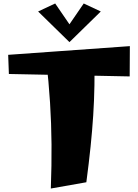

<svg xmlns="http://www.w3.org/2000/svg" viewBox="-20 -1065 793 1103"><path d="M272 18Q277 -116 276 -236Q275 -356 267.5 -475Q260 -594 245 -725L522 -767Q524 -664 522.5 -575.5Q521 -487 515.5 -402Q510 -317 500.5 -224Q491 -131 476 -18ZM725 -626 31 -640 27 -750 726 -800ZM297 -1045 393 -905 379 -823 199 -999ZM461 -1045 559 -999 379 -823 365 -905Z"/></svg>

Font: Marhey
Style: Bold
Weight: 700
Designer: Nur Syamsi & Bustanul Arifin
Foundry: Namelatype
Version: Version 1.000